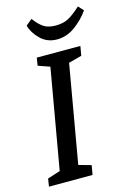

<svg xmlns="http://www.w3.org/2000/svg" viewBox="-120 -846 618 906"><g transform="rotate(-15 189.0 -393.0)"><path d="M246 -540 163 -63 224 -46 216 0H3L9 -38L71 -58L156 -545L99 -565L105 -603H318L310 -557ZM98 -761 128 -786Q151 -755 173 -740.5Q195 -726 231 -726Q269 -726 294.5 -740Q320 -754 355 -786L378 -761Q352 -723 310.5 -692Q269 -661 221 -661Q173 -661 140.5 -692.5Q108 -724 98 -761Z"/></g></svg>

Font: Grenze
Style: Italic
Weight: 400
Italic angle: -10°
Designer: Renata Polastri
Foundry: Omnibus-Type
Version: Version 1.002; ttfautohint (v1.8)